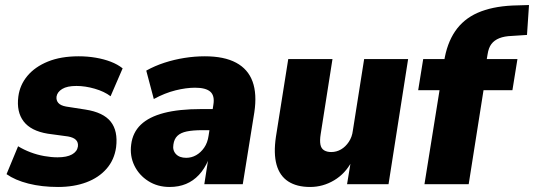

<svg xmlns="http://www.w3.org/2000/svg" viewBox="-20 -733 2125 764"><path d="M211 11Q146 11 93 -2.5Q40 -16 6 -40L52 -151Q75 -137 101.5 -127Q128 -117 156 -112Q184 -107 209 -107Q246 -107 266.5 -118.5Q287 -130 290 -150Q292 -166 282.5 -176Q273 -186 251 -190L170 -201Q103 -212 74 -250Q45 -288 53 -349Q59 -395 89 -431Q119 -467 170.5 -488Q222 -509 293 -509Q328 -509 360.5 -503.5Q393 -498 420.5 -487.5Q448 -477 468 -461L420 -350Q395 -369 357 -380Q319 -391 284 -391Q247 -391 227.5 -379Q208 -367 205 -349Q203 -334 212 -323.5Q221 -313 243 -309L320 -297Q391 -286 420.5 -249Q450 -212 442 -147Q435 -97 404 -61.5Q373 -26 323.5 -7.5Q274 11 211 11Z M655 11Q607 11 570 -12.5Q533 -36 514.5 -74.5Q496 -113 502 -158Q508 -206 540.5 -237Q573 -268 632.5 -283.5Q692 -299 781 -299H844L831 -215H785Q748 -215 723.5 -210Q699 -205 686 -192.5Q673 -180 670 -158Q666 -135 680 -120Q694 -105 721 -105Q742 -105 760.5 -115.5Q779 -126 792.5 -145.5Q806 -165 810 -193L829 -316Q835 -352 817 -368Q799 -384 756 -384Q721 -384 678.5 -373.5Q636 -363 592 -339L562 -452Q596 -471 634.5 -483.5Q673 -496 714 -502.5Q755 -509 795 -509Q872 -509 919.5 -483.5Q967 -458 985 -408.5Q1003 -359 992 -286L946 0H793L808 -96H809Q794 -61 771.5 -37Q749 -13 720 -1Q691 11 655 11Z M1214 11Q1161 11 1127 -11Q1093 -33 1080.5 -77.5Q1068 -122 1078 -189L1127 -498H1303L1256 -199Q1252 -174 1255 -158Q1258 -142 1269.5 -135Q1281 -128 1298 -128Q1319 -128 1337 -138.5Q1355 -149 1368 -168.5Q1381 -188 1384 -213L1429 -498H1604L1526 0H1361L1376 -91H1380Q1354 -42 1309.5 -15.5Q1265 11 1214 11Z M1669 0 1729 -374H1644L1664 -498H1790L1741 -455L1747 -488Q1758 -560 1791 -608.5Q1824 -657 1880.5 -682Q1937 -707 2019 -711L2085 -713L2077 -594L2016 -590Q1987 -589 1967 -581Q1947 -573 1935.5 -558Q1924 -543 1920 -516L1913 -474L1891 -498H2039L2019 -374H1904L1845 0Z"/></svg>

Font: Nunito Sans 10pt SemiCondensed Black
Style: Italic
Weight: 900
Width: 4
Italic angle: -9°
Designer: Vernon Adams
Foundry: Vernon Adams
Version: Version 3.101;gftools[0.9.27]